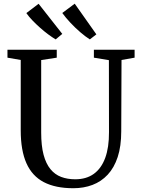

<svg xmlns="http://www.w3.org/2000/svg" viewBox="-20 -1013 764 1042"><path d="M378 8.5Q281 8.5 217.8 -24.5Q154.5 -57.5 123.5 -127Q92.5 -196.5 92.5 -305.5V-687.5L20.5 -700V-743H288V-700L203.5 -687V-294Q203.5 -222 216.5 -173.2Q229.5 -124.5 253.8 -95Q278 -65.5 312 -52.8Q346 -40 388 -40Q448.5 -40 489.2 -69.5Q530 -99 551 -156Q572 -213 571.5 -296L571 -686.5L489.5 -700V-743H710.5V-700L639.5 -687.5L638 -301Q638 -219.5 618.8 -161Q599.5 -102.5 564.5 -65Q529.5 -27.5 482 -9.5Q434.5 8.5 378 8.5ZM281.5 -799.5Q264 -810 242 -826.2Q220 -842.5 197.8 -862.2Q175.5 -882 155.8 -902.5Q136 -923 123 -942L189.5 -992.5L318 -829L282.5 -799.5ZM467 -799.5Q444 -814 416 -838Q388 -862 362 -889.8Q336 -917.5 318 -942.5L385.5 -993L503 -826.5L468 -799.5Z"/></svg>

Font: Merriweather 48pt
Style: Regular
Weight: 400
Version: Version 2.100